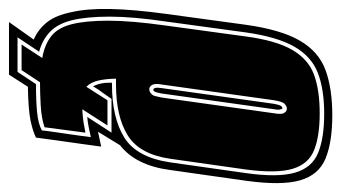

<svg xmlns="http://www.w3.org/2000/svg" viewBox="-193 -562 759 427"><g transform="rotate(-90 186.5 -348.5)"><path d="M144 11Q84 11 47.5 -4Q11 -19 -1 -60.5Q-13 -102 -2 -181L22 -350Q32 -426 77 -461L107 -510L74 -503Q76 -519 80 -547Q84 -575 88 -603.5Q92 -632 94 -648Q108 -655 131.5 -660Q155 -665 207 -666L234 -708H351L312 -653Q335 -643 350.5 -623.5Q366 -604 373 -569Q381 -535 380 -483Q379 -431 369 -358L345 -182Q334 -103 309.5 -61Q285 -19 244 -4Q203 11 144 11ZM147 -7Q201 -7 237.5 -21Q274 -35 296 -73Q318 -111 328 -182L352 -358Q363 -433 363 -484Q363 -535 355 -568Q347 -600 329 -617Q311 -634 285 -641L317 -689H240L213 -648Q175 -648 150 -645.5Q125 -643 110 -635Q109 -624 105.5 -601Q102 -578 99 -556Q96 -534 95 -526Q104 -528 116 -530.5Q128 -533 140 -534L105 -480H180L194 -500Q198 -505 201.5 -510.5Q205 -516 208 -521Q217 -504 216 -479H213Q138 -479 94 -451.5Q50 -424 39 -350L15 -181Q5 -110 16 -72Q27 -34 60 -20.5Q93 -7 147 -7ZM148 -17Q97 -17 66 -29.5Q35 -42 24.5 -77.5Q14 -113 23 -181L47 -350Q57 -418 99 -444Q141 -470 212 -470H225Q225 -488 221.5 -506.5Q218 -525 207 -536L177 -489H121L157 -545Q138 -544 126.5 -542Q115 -540 105 -538L117 -629Q138 -636 166 -637.5Q194 -639 213 -639H217L244 -680H301L271 -634Q300 -629 319 -614.5Q338 -600 346 -569Q354 -538 354 -487Q354 -436 343 -358L319 -182Q310 -114 289 -78Q268 -42 233.5 -29.5Q199 -17 148 -17ZM159 -90Q164 -90 170 -96Q174 -101 177 -118L212 -368Q215 -383 211 -390Q207 -396 202 -396Q195 -396 190 -390Q187 -387 186 -381.5Q185 -376 183 -368L148 -118Q145 -101 149 -96Q152 -90 159 -90ZM160 -100Q157 -100 157 -104Q155 -107 157 -118L192 -368Q195 -387 200 -387Q207 -387 204 -368L169 -118Q168 -113 167 -109.5Q166 -106 165 -104Q162 -100 160 -100Z"/></g></svg>

Font: Alumni Sans Collegiate One SC
Style: Italic
Weight: 400
Italic angle: -8°
Designer: Robert E. Leuschke
Foundry: Robert E. Leuschke
Version: Version 1.100